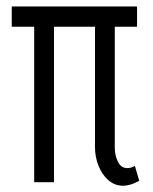

<svg xmlns="http://www.w3.org/2000/svg" viewBox="-20 -575 482 606"><path d="M279.8 -111.3V-490.7H150.4V0H87.9V-490.7H17.1V-554.7H412.6V-490.7H342.3V-107.9Q342.3 -85 352.1 -64.7Q361.8 -44.4 381.8 -44.4Q393.6 -44.4 405.8 -51.3L419.4 -4.4Q392.1 11.2 368.2 11.2Q342.3 11.2 322.3 -6.1Q302.2 -23.4 291 -51.5Q279.8 -79.6 279.8 -111.3Z"/></svg>

Font: Decalotype Light
Style: Regular
Weight: 300
Designer: Alfredo Marco Pradil
Foundry: Alfredo Marco Pradil
Version: Version 1.0